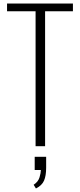

<svg xmlns="http://www.w3.org/2000/svg" viewBox="-20 -830 454 1090"><path d="M182 0V-766H20V-810H394V-766H236V0ZM184 240 171 219Q197 202 204.5 176.5Q212 151 212 135H177V60H242V122Q242 168 230 195.5Q218 223 184 240Z"/></svg>

Font: Oswald ExtraLight
Style: Regular
Weight: 250
Designer: Vernon Adams
Foundry: Vernon Adams
Version: Version 4.103;gftools[0.9.33.dev8+g029e19f]